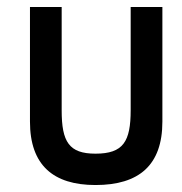

<svg xmlns="http://www.w3.org/2000/svg" viewBox="-20 -521 523 551"><path d="M355 -205C355 -115 334 -80 254 -80C178 -80 157 -114 157 -204V-501H66V-172C66 -47 133 10 254 10C379 10 446 -47 446 -172V-501H355Z"/></svg>

Font: Advent Pro
Style: SemiBold
Weight: 600
Designer: Andreas Kalpakidis
Foundry: Andreas Kalpakidis
Version: Version 2.002 2008